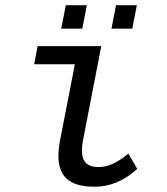

<svg xmlns="http://www.w3.org/2000/svg" viewBox="-20 -705 640 735"><path d="M293.5 -129.9Q293.5 -96.2 309.6 -80.8Q325.7 -65.4 357.9 -65.4Q411.1 -65.4 471.2 -117.2L505.4 -58.6Q430.7 9.8 342.8 9.8Q269.5 9.8 236.6 -19.5Q203.6 -48.8 203.6 -107.9Q203.6 -134.8 210.4 -170.4L266.6 -459H110.8L124 -528.3H367.7L297.9 -168.9Q293.5 -147 293.5 -129.9ZM406.7 -595.2 424.3 -685.1H503.9L486.3 -595.2ZM214.4 -595.2 231.9 -685.1H312.5L294.9 -595.2Z"/></svg>

Font: Liberation Mono
Style: Italic
Weight: 400
Italic angle: -12°
Monospace: yes
Designer: Steve Matteson
Foundry: Ascender Corporation
Version: Version 2.1.5